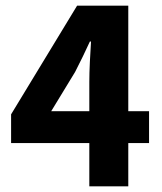

<svg xmlns="http://www.w3.org/2000/svg" viewBox="-20 -655 568 675"><path d="M294 0V-152H19V-253L251 -635H431V-264H504V-152H431V0ZM160 -264H294V-367Q294 -398 296 -438.5Q298 -479 300 -509H296Q284 -483 271 -456Q258 -429 244 -402Z"/></svg>

Font: hySource Sans Pro
Style: Bold
Weight: 700
Designer: Paul D. Hunt
Foundry: Adobe Systems Incorporated
Version: Version 2.021;PS 2.000;hotconv 1.0.86;makeotf.lib2.5.63406